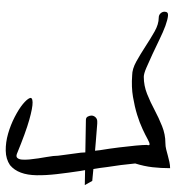

<svg xmlns="http://www.w3.org/2000/svg" viewBox="8 -638 620 677"><g transform="rotate(-90 318.5 -300.0)"><path d="M3.9 -311.5 56.6 -310.5Q54.7 -319.3 53.7 -327.1Q46.9 -372.1 42.5 -410.6Q38.1 -449.2 38.6 -481.4Q39.1 -513.7 47.9 -537.1Q56.6 -560.5 74.2 -575.2Q95.7 -589.8 125 -590.3Q154.3 -590.8 185.1 -582Q215.8 -573.2 244.1 -558.6Q272.5 -543.9 289.6 -529.8Q306.6 -515.6 310.5 -505.9Q314.5 -496.1 295.9 -495.6Q277.3 -495.1 233.9 -507.3Q190.4 -519.5 114.3 -550.8Q104.5 -554.7 99.6 -549.3Q94.7 -543.9 93.8 -533.2Q92.8 -522.5 94.2 -506.8Q95.7 -491.2 98.1 -475.6Q100.6 -460 103 -445.8Q105.5 -431.6 106.4 -422.9Q106.4 -409.2 110.4 -383.3Q114.3 -357.4 118.2 -325.2L119.1 -309.6L233.4 -307.6Q242.2 -307.6 245.6 -300.8Q249 -293.9 249 -288.1Q249 -280.3 243.2 -273.9Q237.3 -267.6 228.5 -267.6H220.7Q193.4 -269.5 159.2 -272.5Q140.6 -274.4 125 -275.4Q126 -267.6 127 -257.8Q132.8 -222.7 136.7 -190.4Q140.6 -158.2 143.1 -132.3Q145.5 -106.4 145.5 -92.8Q142.6 -83 147.9 -83Q153.3 -83 166.5 -90.3Q179.7 -97.7 201.7 -107.9Q223.6 -118.2 252 -127Q280.3 -135.7 314.9 -141.6Q349.6 -147.5 390.6 -144.5Q413.1 -144.5 439.5 -129.9Q465.8 -115.2 492.7 -97.7Q519.5 -80.1 545.4 -65.4Q571.3 -50.8 593.8 -50.8Q603.5 -50.8 609.4 -44.4Q615.2 -38.1 615.2 -30.3Q615.2 -16.6 601.1 -18.1Q586.9 -19.5 565.4 -27.3Q543.9 -35.2 517.1 -48.3Q490.2 -61.5 464.8 -73.2Q439.5 -85 418 -94.2Q396.5 -103.5 385.7 -103.5Q354.5 -103.5 325.2 -91.8Q295.9 -80.1 268.6 -65.4Q241.2 -50.8 211.9 -39.1Q182.6 -27.3 152.3 -27.3Q140.6 -27.3 129.4 -24.4Q118.2 -21.5 107.4 -18.6Q96.7 -15.6 85.4 -13.2Q74.2 -10.7 63.5 -10.7Q63.5 -43 66.9 -72.8Q70.3 -102.5 80.1 -133.8Q75.2 -185.5 67.4 -233.4Q64.5 -258.8 60.5 -281.2Q48.8 -282.2 40 -283.2L18.6 -285.2Z"/></g></svg>

Font: The Girl Next Door
Style: Regular
Weight: 400
Designer: Kimberly Geswein
Foundry: Kimberly Geswein
Version: Version 1.002 2010